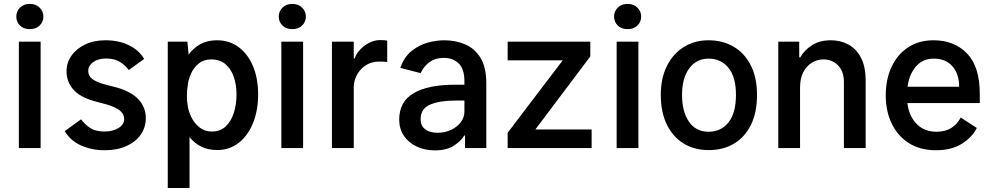

<svg xmlns="http://www.w3.org/2000/svg" viewBox="-20 -759 5079 984"><path d="M63.6 -674.4Q63.6 -700.3 82.2 -719.6Q100.9 -739 132.8 -739Q164.4 -739 183.4 -719.6Q202.4 -700.3 202.4 -674.4Q202.4 -647 183.4 -628.4Q164.4 -609.7 132.8 -609.7Q100.9 -609.7 82.2 -628.4Q63.6 -647 63.6 -674.4ZM188.2 -545.5V0H76.7V-545.5Z M321 -393.8Q321 -437.5 346.2 -473.5Q371.4 -509.6 416.4 -531.1Q461.3 -552.6 520.6 -552.6Q588.4 -552.6 640.6 -527.3Q692.8 -502.1 718.8 -457L639.9 -399.9Q626.8 -419.7 598 -439.5Q569.2 -459.2 523.4 -459.2Q483.7 -459.2 457.9 -440.9Q432.2 -422.6 432.2 -395.2Q432.2 -369.7 453.3 -353.9Q474.4 -338.1 516 -326.7L578.8 -310.4Q653.8 -289.1 690.5 -248.8Q727.3 -208.5 727.3 -153.4Q727.3 -106.9 701.7 -69.6Q676.1 -32.3 628.7 -10.7Q581.3 11 516 11Q451.3 11 396.3 -13.1Q341.3 -37.3 311.8 -87L395.6 -147.7Q408.7 -127.1 438 -106Q467.3 -84.9 514.9 -84.9Q557.9 -84.9 587.2 -102.8Q616.5 -120.7 616.5 -149.5Q616.5 -174.7 593.9 -192.6Q571.4 -210.6 529.1 -223L459.2 -241.8Q387.1 -262.8 354 -302.2Q321 -341.6 321 -393.8Z M839.8 204.5V-545.5H940.3L946.7 -479.4Q971.2 -513.1 1006.9 -532.8Q1042.6 -552.6 1092.3 -552.6Q1156.2 -552.6 1203.5 -517.2Q1250.7 -481.9 1276.8 -419.4Q1302.9 -356.9 1302.9 -275.6Q1302.9 -192.5 1276.6 -128Q1250.4 -63.6 1203.3 -26.8Q1156.2 9.9 1093.8 9.9Q1045.8 9.9 1010.8 -7.8Q975.9 -25.6 951.3 -56.5V204.5ZM1192.1 -275.6Q1192.1 -323.5 1178.4 -364.2Q1164.8 -404.8 1136 -429.7Q1107.2 -454.5 1061.8 -454.5Q1024.1 -454.5 998 -433.1Q971.9 -411.6 957.9 -379.3Q943.9 -346.9 941.4 -314.3Q937.9 -295.1 937.9 -267.2Q937.9 -239.3 941.4 -222.3Q944.6 -191.8 959.9 -160Q975.1 -128.2 1001.8 -106.5Q1028.4 -84.9 1066.1 -84.9Q1108 -84.9 1136 -110.6Q1164.1 -136.4 1178.1 -179.7Q1192.1 -223 1192.1 -275.6Z M1408.7 -674.4Q1408.7 -700.3 1427.4 -719.6Q1446 -739 1478 -739Q1509.6 -739 1528.6 -719.6Q1547.6 -700.3 1547.6 -674.4Q1547.6 -647 1528.6 -628.4Q1509.6 -609.7 1478 -609.7Q1446 -609.7 1427.4 -628.4Q1408.7 -647 1408.7 -674.4ZM1533.4 -545.5V0H1421.9V-545.5Z M1964.5 -550.8V-441.1Q1949.6 -443.5 1924.4 -443.5Q1883.9 -443.5 1854.6 -424.4Q1825.3 -405.2 1809.3 -375.2Q1793.3 -345.2 1793 -313.6V0H1681.1V-545.5H1793V-460.2H1797.9Q1805.8 -483.7 1825.8 -505Q1845.9 -526.3 1872.9 -540Q1899.9 -553.6 1928.6 -553.6Q1952.4 -553.6 1964.5 -550.8Z M2363.3 0V-64.3H2359Q2346.2 -39.4 2308.2 -13.8Q2270.2 11.7 2209.5 11.7Q2157 11.7 2115.4 -8Q2073.9 -27.7 2049.9 -63.2Q2025.9 -98.7 2025.9 -145.6Q2025.9 -237.9 2100 -281.4Q2174 -324.9 2312.1 -324.9H2360.1V-342Q2360.1 -406.2 2330.4 -434.3Q2300.8 -462.4 2254.3 -462.4Q2212 -462.4 2182.4 -441.6Q2152.7 -420.8 2136 -384.2L2031.6 -411.2Q2050.8 -466.6 2088.8 -497.3Q2126.8 -528.1 2171.7 -540.3Q2216.6 -552.6 2256.4 -552.6Q2313.9 -552.6 2363.1 -532Q2412.3 -511.4 2442.3 -463.1Q2472.3 -414.8 2472.3 -331.3V0ZM2360.1 -243.6H2312.9Q2233.7 -243.6 2184.7 -223Q2135.7 -202.4 2135.7 -148.4Q2135.7 -121.1 2149.1 -105.8Q2162.6 -90.6 2182.2 -84.5Q2201.7 -78.5 2220.5 -78.5Q2260.7 -78.5 2292.3 -93.6Q2323.9 -108.7 2342 -133.2Q2360.1 -157.7 2360.1 -186.8Z M3012.1 -95.5V0H2581.7V-78.5L2864 -449.9H2581.7V-545.5H3005.3V-469.8L2723.7 -95.5Z M3127.1 -674.4Q3127.1 -700.3 3145.8 -719.6Q3164.4 -739 3196.4 -739Q3228 -739 3247 -719.6Q3266 -700.3 3266 -674.4Q3266 -647 3247 -628.4Q3228 -609.7 3196.4 -609.7Q3164.4 -609.7 3145.8 -628.4Q3127.1 -647 3127.1 -674.4ZM3251.8 -545.5V0H3140.3V-545.5Z M3611.9 10.3Q3538.7 10.3 3483.5 -23.6Q3428.3 -57.5 3397.4 -121.1Q3366.5 -184.7 3366.5 -272.7Q3366.5 -357.6 3397.7 -420.5Q3429 -483.3 3484.2 -517.9Q3539.4 -552.6 3611.2 -552.6Q3683.9 -552.6 3740.1 -519.5Q3796.2 -486.5 3827.9 -424Q3859.7 -361.5 3859.7 -272.7Q3859.7 -182.2 3828.5 -119Q3797.2 -55.8 3741.5 -22.7Q3685.7 10.3 3611.9 10.3ZM3611.2 -83.8Q3675.8 -83.8 3713.8 -132.1Q3751.8 -180.4 3751.8 -272.7Q3751.8 -364 3713.6 -411.2Q3675.4 -458.5 3611.2 -458.5Q3549.4 -458.5 3512.4 -408.6Q3475.5 -358.7 3475.5 -272.7Q3475.5 -187.1 3510.8 -135.5Q3546.2 -83.8 3611.2 -83.8Z M4080.3 -311.1V0H3968.7V-545.5H4076V-465.2H4081.7Q4102.3 -502.5 4141.9 -527.5Q4181.5 -552.6 4237.9 -552.6Q4287.3 -552.6 4327.8 -530.9Q4368.3 -509.2 4392.4 -463.4Q4416.5 -417.6 4416.5 -344.5V0H4305V-338.8Q4305 -392.8 4275.2 -423.7Q4245.4 -454.5 4199.9 -454.5Q4169 -454.5 4141.7 -438.2Q4114.3 -421.9 4097.3 -389.9Q4080.3 -358 4080.3 -311.1Z M4776.3 11Q4695.7 11 4638.3 -25.4Q4581 -61.8 4550.2 -125.2Q4519.5 -188.6 4519.5 -269.9Q4519.5 -351.9 4549 -415.7Q4578.5 -479.4 4633.5 -516Q4688.6 -552.6 4764.6 -552.6Q4870.4 -552.6 4935.9 -485.1Q5001.4 -417.6 5001.4 -277.7V-230.8H4630.3Q4639.2 -162.6 4678.4 -123.2Q4717.7 -83.8 4779.5 -83.8Q4824.6 -83.8 4854.8 -102.8Q4884.9 -121.8 4904.1 -156.6L4986.2 -103.3Q4962.4 -55.4 4909.4 -22.2Q4856.5 11 4776.3 11ZM4764.9 -458.5Q4709.5 -458.5 4674.7 -418.7Q4639.9 -378.9 4631 -314.6H4895.6Q4895.6 -379.6 4861.5 -419Q4827.4 -458.5 4764.9 -458.5Z"/></svg>

Font: Interface Medium
Style: Regular
Weight: 500
Designer: Rasmus Andersson
Foundry: rsms
Version: Version 1.8